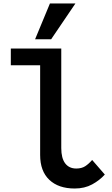

<svg xmlns="http://www.w3.org/2000/svg" viewBox="-20 -1068 640 1100"><path d="M210 -180V-694H42V-790H331V-220Q331 -161.5 353.5 -132Q376 -102.5 417 -102.5Q447.5 -102.5 467.8 -115.5Q488 -128.5 508 -151.5L580.5 -68Q551 -35 507.8 -11.5Q464.5 12 408 12Q315 12 262.5 -37.8Q210 -87.5 210 -180ZM181 -843 266 -1048H412L273 -843Z"/></svg>

Font: JuliaMono
Style: Bold
Weight: 700
Monospace: yes
Designer: cormullion
Foundry: corm
Version: Version 0.055; ttfautohint (v1.8.4)